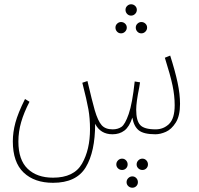

<svg xmlns="http://www.w3.org/2000/svg" viewBox="-20 -623 932 898"><path d="M822 -137Q822 -81 802 -49.5Q782 -18 756 -6.5Q730 5 707 5Q652 5 629 -13.5Q606 -32 599 -73Q585 -30 562 -12.5Q539 5 506 5Q450 5 425 -44Q425 87 381 159.5Q337 232 228 232Q141 232 90.5 184Q40 136 40 38Q40 -4 52 -49Q64 -94 97 -160L118 -147Q92 -97 79 -52Q66 -7 66 39Q66 125 109.5 166.5Q153 208 228 208Q326 208 363.5 142.5Q401 77 401 -19Q401 -69 393.5 -111.5Q386 -154 365 -236L389 -244Q411 -150 423 -108Q438 -57 455.5 -37.5Q473 -18 507 -18Q531 -18 548 -29.5Q565 -41 582 -90Q599 -139 610 -242L635 -238L631 -213Q617 -145 617 -110Q617 -59 635.5 -38.5Q654 -18 708 -18Q745 -18 771 -43.5Q797 -69 797 -131Q797 -175 787 -223Q777 -271 751 -353L776 -363Q799 -291 810.5 -237Q822 -183 822 -137ZM620 -577Q620 -566 612 -558Q604 -550 593 -550Q582 -550 574.5 -558Q567 -566 567 -577Q567 -588 575 -595.5Q583 -603 593 -603Q604 -603 612 -595.5Q620 -588 620 -577ZM573 -494Q573 -483 565 -475Q557 -467 546 -467Q535 -467 527.5 -475Q520 -483 520 -494Q520 -505 528 -512.5Q536 -520 546 -520Q557 -520 565 -512.5Q573 -505 573 -494ZM668 -494Q668 -483 660 -475Q652 -467 641 -467Q630 -467 622.5 -475Q615 -483 615 -494Q615 -505 623 -512.5Q631 -520 641 -520Q652 -520 660 -512.5Q668 -505 668 -494ZM524 146Q524 135 532 127Q540 119 551 119Q562 119 569.5 127Q577 135 577 146Q577 157 569.5 164.5Q562 172 551 172Q540 172 532 164.5Q524 157 524 146ZM619 146Q619 135 627 127Q635 119 646 119Q657 119 664.5 127Q672 135 672 146Q672 157 664.5 164.5Q657 172 646 172Q635 172 627 164.5Q619 157 619 146ZM572 229Q572 218 580 210Q588 202 599 202Q610 202 617.5 210Q625 218 625 229Q625 240 617.5 247.5Q610 255 599 255Q588 255 580 247.5Q572 240 572 229Z"/></svg>

Font: Noto Sans Arabic CondThin
Style: Regular
Weight: 250
Width: 3
Designer: Nadine Chahine
Foundry: Monotype Imaging Inc.
Version: Version 1.001